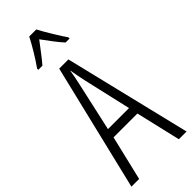

<svg xmlns="http://www.w3.org/2000/svg" viewBox="-302 -1034 1019 1019"><g transform="rotate(-45 207.0 -524.5)"><path d="M233 -998H180C158 -954 118 -888 89 -848V-839H120C145 -867 179 -914 207 -950C235 -912 266 -869 294 -839H324V-848C302 -879 257 -952 233 -998ZM356 -51H414L241 -765H172L0 -51H58L118 -303H297ZM224 -625 286 -355H128L188 -625C196 -660 202 -688 206 -718C211 -688 217 -660 224 -625Z"/></g></svg>

Font: Noto Sans Tamil UI ExtraCondensed Light
Style: Regular
Weight: 300
Width: 2
Designer: Jelle Bosma - Monotype Design Team
Foundry: Monotype Imaging Inc.
Version: Version 2.004